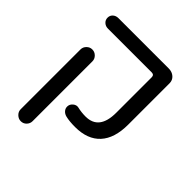

<svg xmlns="http://www.w3.org/2000/svg" viewBox="-208 -712 1036 1036"><g transform="rotate(45 309.5 -194.0)"><path d="M276 -3Q260 -7 250 -18Q240 -29 240 -44Q240 -62 255 -74.5Q270 -87 287 -83Q316 -76 348 -76Q451 -76 451 -208V-478Q451 -497 432 -497H98Q80 -497 67.5 -508.5Q55 -520 55 -537Q55 -555 67.5 -566Q80 -577 98 -577H482Q508 -577 525 -562Q542 -547 542 -524V-208Q542 -104 492.5 -50Q443 4 348 4Q305 4 276 -3ZM73 -313Q73 -331 86.5 -344.5Q100 -358 118 -358Q137 -358 150.5 -344.5Q164 -331 164 -313V144Q164 162 151 175.5Q138 189 119 189Q101 189 87 175.5Q73 162 73 144Z"/></g></svg>

Font: 寒蝉全圆体
Style: Regular
Weight: 400
Designer: Warren2060
      Designed by Motoya company      

      [Varela Round]
      Joe Prince(Latin component); Avraham Cornf
Foundry: ChillType
Version: Version 3.200